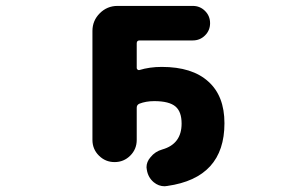

<svg xmlns="http://www.w3.org/2000/svg" viewBox="-20 -568 1040 652"><path d="M478.5 7.8Q477.5 3.9 477.5 0Q477.5 -18.6 491.2 -34.2Q506.8 -53.7 531.2 -60.5Q596.7 -79.1 596.7 -148.4Q596.7 -188.5 576.2 -206.1Q554.7 -224.6 503.9 -224.6Q475.6 -224.6 453.1 -215.8Q444.3 -211.9 444.3 -202.1V-92.8Q444.3 -61.5 422.4 -39.6Q400.4 -17.6 369.1 -17.6Q337.9 -17.6 315.9 -39.6Q293.9 -61.5 293.9 -92.8V-462.9Q293.9 -498 318.8 -522.9Q343.8 -547.9 378.9 -547.9H634.8Q659.2 -547.9 676.3 -530.8Q693.4 -513.7 693.4 -489.3Q693.4 -464.8 676.3 -447.8Q659.2 -430.7 634.8 -430.7H454.1Q444.3 -430.7 444.3 -420.9V-336.9Q444.3 -334 447.3 -331.5Q450.2 -329.1 453.1 -330.1Q488.3 -340.8 529.3 -340.8Q632.8 -340.8 687.5 -291Q742.2 -242.2 742.2 -149.4Q742.2 36.1 547.9 63.5Q543 64.5 539.1 64.5Q518.6 64.5 502 50.8Q482.4 34.2 478.5 7.8Z"/></svg>

Font: Rounded-X Mgen+ 2m bold
Style: Bold
Weight: 700
Designer: [Source Han Sans]
Ryoko NISHIZUKA  (kana & ideographs); Paul D. Hunt (Latin, Greek & Cyrillic); Wenlong ZHANG  (bopomofo
Version: Version 1.059.20150602